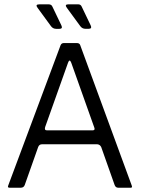

<svg xmlns="http://www.w3.org/2000/svg" viewBox="-20 -864 684 882"><path d="M413.2 -278 307.3 -575.8Q299.7 -595.7 292.5 -575.8L187.5 -280.7Q182.8 -265.3 195 -265.3H406.3Q418 -265.5 413.2 -278ZM155.2 -188.2 93.7 -14.3Q89 -1.7 75.7 -1.7H23.5Q13.2 -1.7 18 -12.5L258.2 -656Q262.3 -666.2 273.3 -666.2H333Q345.7 -666.2 348.7 -656L584.8 -12.7Q589.3 -1.7 581.2 -1.7H522.8Q511.2 -1.7 506.5 -14.3L445 -188.3Q439.2 -200.2 427 -201.2H172.7Q160 -201.2 155.2 -188.2ZM213.8 -744.3 152.5 -828.2Q140.5 -844 160.3 -844H204.3Q216.7 -844 221.2 -832.5L262 -747.3Q269.5 -731.5 252.7 -731.5H237.7Q222.8 -731.7 213.8 -744.3ZM348.3 -744.5 287 -828.3Q275 -844.2 294.8 -844.2H338.8Q351.2 -844.2 355.7 -832.7L396.5 -747.5Q404 -731.7 387.2 -731.7H372.2Q357.3 -731.8 348.3 -744.5Z"/></svg>

Font: Vivano Light
Style: Regular
Weight: 300
Designer: Joe Prince, Josias Burgherr
Version: Version 2.064;September 19, 2022;FontCreator 14.0.0.2877 64-